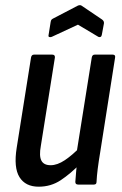

<svg xmlns="http://www.w3.org/2000/svg" viewBox="-20 -696 459 724"><path d="M126 8Q76 8 53.5 -28Q31 -64 43 -139L97 -479Q99 -490 108 -490H177Q188 -490 187 -479L134 -146Q127 -108 136 -90.5Q145 -73 171 -73Q196 -73 224.5 -92Q253 -111 286 -145L283 -79Q246 -41 209 -16.5Q172 8 126 8ZM275 0Q264 0 264 -10Q265 -29 267.5 -53.5Q270 -78 272 -96L269 -121L326 -479Q328 -490 337 -490H405Q416 -490 414 -479L358 -123Q352 -87 348.5 -59.5Q345 -32 344 -10Q344 0 334 0ZM175 -557Q169 -555 165.5 -556.5Q162 -558 163 -563L171 -613Q172 -619 174 -621.5Q176 -624 180 -626L274 -675Q282 -678 287 -675L364 -623Q373 -617 372 -608L364 -565Q363 -559 359.5 -557Q356 -555 351 -557L274 -603Z"/></svg>

Font: Sofia Sans Condensed SemiBold
Style: Italic
Weight: 600
Italic angle: -9°
Version: Version 4.100